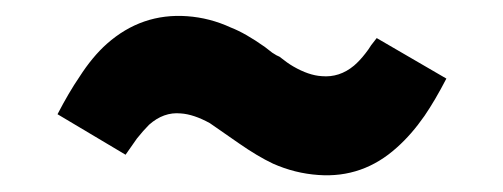

<svg xmlns="http://www.w3.org/2000/svg" viewBox="-20 -464 621 237"><path d="M317 -262Q298 -271 275 -287L239 -312Q219 -323 203 -324Q182 -326 164 -310Q157 -303 149 -293L135 -273L51 -323Q65 -350 78 -369Q94 -394 112 -410Q155 -448 211 -444Q239 -442 265 -430Q283 -423 307 -406L316 -399Q322 -395 325 -394Q335 -386 342 -382Q361 -371 377 -370Q399 -368 417 -383Q424 -389 431 -398Q435 -403 438 -408L445 -417L531 -367Q517 -340 504 -321Q488 -298 470 -282Q428 -244 373 -248Q344 -250 317 -262Z"/></svg>

Font: Xiangcui Wave Sans Xiangcui Wave Sans
Style: Regular
Weight: 800
Width: 3
Version: Version 0.920;March 28, 2024;FontCreator 14.0.0.2814 64-bit